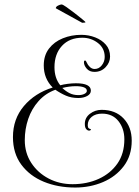

<svg xmlns="http://www.w3.org/2000/svg" viewBox="-20 -803 624 860"><path d="M317 37Q239 37 176 11Q113 -15 75.5 -65.5Q38 -116 38 -189Q38 -270 87 -328Q136 -386 216 -411Q176 -451 176 -510Q176 -555 199.5 -585.5Q223 -616 261.5 -631.5Q300 -647 344 -647Q377 -647 406.5 -635.5Q436 -624 454.5 -602.5Q473 -581 473 -550Q473 -523 453 -502Q433 -481 403 -481Q381 -481 368.5 -495.5Q356 -510 356 -524Q356 -532 361 -532Q365 -532 369 -522Q373 -512 382.5 -503Q392 -494 404 -494Q423 -494 436 -510.5Q449 -527 449 -548Q449 -587 418.5 -610.5Q388 -634 349 -634Q291 -634 257.5 -597.5Q224 -561 224 -502Q224 -453 250 -421Q264 -425 283.5 -427.5Q303 -430 320 -430Q387 -430 387 -397Q387 -382 370.5 -373Q354 -364 331 -364Q300 -364 275.5 -374.5Q251 -385 228 -401Q184 -385 153 -350.5Q122 -316 106.5 -270.5Q91 -225 91 -175Q91 -118 120 -73.5Q149 -29 197.5 -3.5Q246 22 305 22Q370 22 422.5 -2Q475 -26 506 -70.5Q537 -115 537 -179Q537 -227 510.5 -260.5Q484 -294 437 -294Q408 -294 390.5 -279.5Q373 -265 373 -242Q373 -232 377.5 -228.5Q382 -225 386 -225Q387 -225 387 -224Q387 -218 379 -218Q372 -218 366 -225Q360 -232 360 -248Q360 -276 383 -293.5Q406 -311 435 -311Q497 -311 533.5 -272.5Q570 -234 570 -173Q570 -106 534.5 -59Q499 -12 441.5 12.5Q384 37 317 37ZM331 -377Q347 -377 358 -382.5Q369 -388 369 -396Q369 -407 355.5 -412Q342 -417 320 -417Q305 -417 290 -415Q275 -413 259 -409Q275 -394 292 -385.5Q309 -377 331 -377ZM348 -701 230 -766Q230 -773 240 -778Q250 -783 256 -783Q261 -783 277.5 -771.5Q294 -760 314 -744.5Q334 -729 348.5 -717Q363 -705 363 -704Q363 -701 348 -701Z"/></svg>

Font: Updock
Style: Regular
Weight: 400
Designer: Robert E. Leuschke
Foundry: Robert E. Leuschke
Version: Version 1.010; ttfautohint (v1.8.4.7-5d5b)